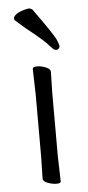

<svg xmlns="http://www.w3.org/2000/svg" viewBox="-54 -777 377 819"><g transform="rotate(-5 134.5 -367.5)"><path d="M97 -17 99 -108V-377L96 -486Q96 -496 114.5 -496Q133 -496 152.5 -488Q172 -480 172 -468L170 -377V-108L173 1Q173 10 155 10Q137 10 117 2.5Q97 -5 97 -17ZM218 -571Q214 -559 203 -559Q200 -559 195 -561Q190 -563 175 -580Q160 -598 120 -631Q78 -663 38 -700Q35 -703 35 -708Q35 -710 36 -713Q39 -721 53 -730Q68 -738 85 -742Q96 -745 102 -745Q106 -745 108 -744Q114 -741 116 -740Q197 -628 209 -602Q218 -580 218 -573Q218 -571 218 -571Z"/></g></svg>

Font: ToneOZ-Pinyin-WenKai-Regular
Style: Regular
Weight: 400
Designer: Fontworks Inc.
Foundry: ToneOZ
Version: Version 0.240331